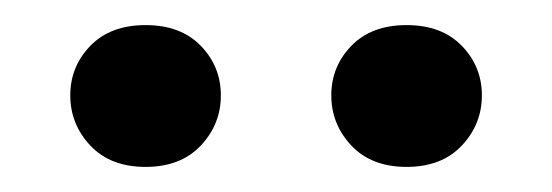

<svg xmlns="http://www.w3.org/2000/svg" viewBox="-20 -703 440 153"><path d="M52 -587Q36 -604 36 -627Q36 -650 52 -666.5Q68 -683 96 -683Q124 -683 140 -666.5Q156 -650 156 -627Q156 -604 140 -587Q124 -570 96 -570Q68 -570 52 -587ZM260 -587Q244 -604 244 -627Q244 -650 260 -666.5Q276 -683 304 -683Q332 -683 348 -666.5Q364 -650 364 -627Q364 -604 348 -587Q332 -570 304 -570Q276 -570 260 -587Z"/></svg>

Font: Heuristica
Style: Regular
Weight: 400
Version: Version 1.0.1 ; ttfautohint (v1.4.1)